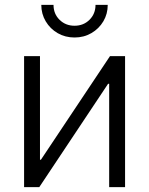

<svg xmlns="http://www.w3.org/2000/svg" viewBox="-20 -770 614 790"><path d="M494.6 0H429.2V-425.3H424.8L141.6 0H79.1V-539.1H144.5V-112.8H148.4L432.6 -539.1H494.6ZM286.6 -615.7Q248.5 -615.7 217.5 -633.5Q186.5 -651.4 168.2 -682.1Q149.9 -712.9 149.9 -750H200.2Q200.2 -712.9 225.1 -688.5Q250 -664.1 286.6 -664.1Q323.7 -664.1 348.4 -688.7Q373 -713.4 373 -750H423.3Q423.3 -712.9 405.3 -682.4Q387.2 -651.9 356.2 -633.8Q325.2 -615.7 286.6 -615.7Z"/></svg>

Font: Inter 18pt Light
Style: Regular
Weight: 300
Designer: Rasmus Andersson
Foundry: rsms
Version: Version 4.001;git-66647c0bb